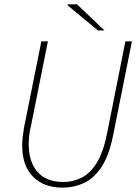

<svg xmlns="http://www.w3.org/2000/svg" viewBox="-20 -850 634 882"><path d="M268 12Q181 12 131.5 -38.5Q82 -89 82 -180Q82 -200 84 -219Q86 -238 90 -262L170 -660H200L122 -270Q116 -246 114 -226Q112 -206 112 -188Q112 -106 152.5 -60Q193 -14 272 -14Q316 -14 355.5 -34Q395 -54 425 -103Q455 -152 472 -238L556 -660H586L500 -230Q481 -135 446 -82.5Q411 -30 365 -9Q319 12 268 12ZM430 -710 290 -826 292 -830H334L460 -710Z"/></svg>

Font: Source Sans 3 ExtraLight
Style: Italic
Weight: 250
Italic angle: -11°
Designer: Paul D. Hunt
Foundry: Adobe
Version: Version 3.046;hotconv 1.0.118;makeotfexe 2.5.65603